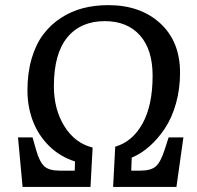

<svg xmlns="http://www.w3.org/2000/svg" viewBox="-20 -735 776 755"><path d="M433.1 -158.2Q501.5 -178.2 540.8 -249.8Q580.1 -321.3 580.1 -437Q580.1 -540.5 530 -596.2Q480 -651.9 392.1 -651.9Q297.4 -651.9 244.6 -587.9Q191.9 -523.9 191.9 -396Q191.9 -304.7 233.4 -238.3Q274.9 -171.9 344.2 -154.8L335.9 0H68.8L50.8 -194.8H107.9L122.1 -145Q135.7 -97.7 154.5 -80.8Q173.3 -64 214.8 -64H273.9L274.9 -100.1Q216.3 -118.7 173.6 -160.6Q130.9 -202.6 109.4 -258.8Q87.9 -314.9 87.9 -379.9Q87.9 -448.7 104.5 -504.9Q121.1 -561 150.1 -599.6Q179.2 -638.2 219.7 -664.6Q260.3 -690.9 306.6 -702.9Q353 -714.8 405.8 -714.8Q532.2 -714.8 610.1 -643.3Q688 -571.8 688 -449.2Q688 -384.8 671.9 -327.9Q655.8 -271 628.2 -229.7Q600.6 -188.5 567.6 -159.4Q534.7 -130.4 498 -115.2L496.1 -64H532.2Q573.7 -64 592.8 -80.8Q611.8 -97.7 627 -145L643.1 -194.8H701.2L673.8 0H424.8Z"/></svg>

Font: Literata Book Medium
Style: Italic
Weight: 500
Italic angle: -3°
Designer: Latin by Veronika Burian and Jose Scaglione. Greek by Irene Vlachou. Cyrillic by Vera Evstafieva
Foundry: TypeTogether
Version: Version 1.003;PS 001.003;hotconv 1.0.88;makeotf.lib2.5.64775